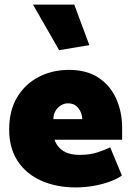

<svg xmlns="http://www.w3.org/2000/svg" viewBox="-20 -807 573 838"><path d="M513 -197V-250Q513 -318 487.5 -375.5Q462 -433 410.5 -467.5Q359 -502 281 -502Q208 -502 148.5 -471Q89 -440 54.5 -382Q20 -324 20 -242Q20 -160 57.5 -103.5Q95 -47 161 -18Q227 11 310 11Q351 11 390 4Q429 -3 461 -15Q493 -27 512 -41L461 -164Q439 -153 405.5 -142Q372 -131 328 -131Q297 -131 275 -139Q253 -147 239 -162Q225 -177 218 -197ZM213 -287Q213 -306 221.5 -321.5Q230 -337 245 -346.5Q260 -356 276 -356Q299 -356 312.5 -344.5Q326 -333 332.5 -317Q339 -301 339 -287ZM238 -588 370 -610 304 -787H124Z"/></svg>

Font: Catamaran Thin Black
Style: Regular
Weight: 900
Version: Version 2.000